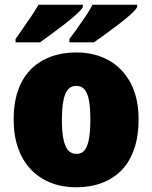

<svg xmlns="http://www.w3.org/2000/svg" viewBox="-20 -786 648 816"><path d="M569 -278Q569 -209 551 -155Q533 -101 498.5 -64.5Q464 -28 414.5 -9Q365 10 303 10Q245 10 196.5 -9Q148 -28 112.5 -64.5Q77 -101 57.5 -155Q38 -209 38 -278Q38 -370 70 -433.5Q102 -497 162.5 -530Q223 -563 306 -563Q382 -563 441.5 -530Q501 -497 535 -433.5Q569 -370 569 -278ZM243 -278Q243 -231 249 -198Q255 -165 268.5 -148.5Q282 -132 305 -132Q328 -132 340.5 -148.5Q353 -165 358.5 -198Q364 -231 364 -278Q364 -325 358.5 -357Q353 -389 340 -405Q327 -421 304 -421Q271 -421 257 -385Q243 -349 243 -278ZM563 -756Q556 -743 533.5 -723Q511 -703 482 -681Q453 -659 425.5 -639Q398 -619 379 -606H275V-620Q289 -639 307.5 -664.5Q326 -690 344 -717Q362 -744 373 -766H563ZM332 -756Q325 -743 302.5 -723Q280 -703 251.5 -681Q223 -659 195.5 -639Q168 -619 150 -606H46V-620Q59 -639 77 -664.5Q95 -690 113 -717Q131 -744 144 -766H332Z"/></svg>

Font: Noto Sans Display Black
Style: Regular
Weight: 900
Designer: Monotype Design Team
Foundry: Monotype Imaging Inc.
Version: Version 2.003